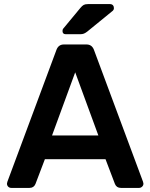

<svg xmlns="http://www.w3.org/2000/svg" viewBox="-20 -917 734 937"><path d="M35 0Q26 0 20 -6Q14 -12 14 -21L16 -30L256 -675Q266 -700 292 -700H402Q428 -700 438 -675L678 -30L680 -21Q680 -12 673.5 -6Q667 0 659 0H570Q549 0 541 -19L495 -140H199L153 -19Q145 0 124 0ZM234 -256H460L347 -564ZM301 -750Q285 -750 285 -766Q285 -774 290 -779L372 -878Q381 -889 388.5 -893Q396 -897 409 -897H517Q526 -897 531 -891.5Q536 -886 536 -877Q536 -870 531 -865L406 -763Q397 -756 389.5 -753Q382 -750 371 -750Z"/></svg>

Font: Rubik AZ
Style: Regular
Weight: 500
Designer: Hubert and Fischer
Foundry: Hubert & Fischer
Version: Version 2.000